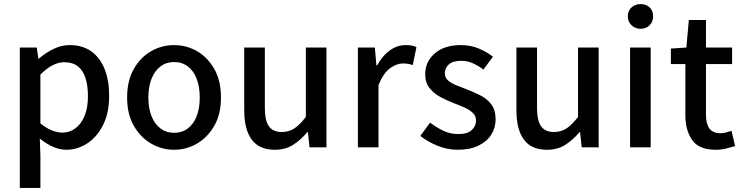

<svg xmlns="http://www.w3.org/2000/svg" viewBox="-20 -722 3637 941"><path d="M77 199V-489H160L168 -435H171Q203 -463 242 -482Q281 -501 322 -501Q384 -501 427 -470.5Q470 -440 492.5 -384Q515 -328 515 -252Q515 -169 485.5 -110Q456 -51 408 -19.5Q360 12 305 12Q273 12 240 -2.5Q207 -17 175 -43L178 40V199ZM285 -72Q321 -72 349.5 -93Q378 -114 394.5 -154Q411 -194 411 -251Q411 -302 399 -339.5Q387 -377 361.5 -397Q336 -417 295 -417Q267 -417 238.5 -402.5Q210 -388 178 -357V-117Q208 -93 235.5 -82.5Q263 -72 285 -72Z M833 12Q773 12 720.5 -18.5Q668 -49 635.5 -106Q603 -163 603 -244Q603 -326 635.5 -383.5Q668 -441 720.5 -471Q773 -501 833 -501Q894 -501 946 -471Q998 -441 1030.5 -383.5Q1063 -326 1063 -244Q1063 -163 1030.5 -106Q998 -49 946 -18.5Q894 12 833 12ZM833 -71Q872 -71 900.5 -92.5Q929 -114 944 -153Q959 -192 959 -244Q959 -296 944 -335.5Q929 -375 900.5 -396.5Q872 -418 833 -418Q795 -418 766.5 -396.5Q738 -375 722.5 -335.5Q707 -296 707 -244Q707 -192 722.5 -153Q738 -114 766.5 -92.5Q795 -71 833 -71Z M1327 12Q1250 12 1213.5 -38Q1177 -88 1177 -181V-489H1278V-194Q1278 -131 1298 -103Q1318 -75 1361 -75Q1396 -75 1422.5 -92.5Q1449 -110 1479 -149V-489H1580V0H1497L1489 -74H1486Q1453 -35 1415.5 -11.5Q1378 12 1327 12Z M1734 0V-489H1817L1825 -401H1828Q1854 -449 1890.5 -475Q1927 -501 1967 -501Q1985 -501 1997.5 -499Q2010 -497 2021 -491L2003 -403Q1991 -407 1980.5 -409Q1970 -411 1954 -411Q1924 -411 1891.5 -387.5Q1859 -364 1835 -305V0Z M2224 12Q2173 12 2124.5 -7.5Q2076 -27 2040 -56L2088 -121Q2121 -96 2154 -80.5Q2187 -65 2227 -65Q2271 -65 2292 -84.5Q2313 -104 2313 -131Q2313 -154 2297 -169Q2281 -184 2256.5 -195Q2232 -206 2205 -216Q2172 -229 2139.5 -246Q2107 -263 2085.5 -290Q2064 -317 2064 -358Q2064 -420 2111 -460.5Q2158 -501 2238 -501Q2287 -501 2327 -484Q2367 -467 2396 -444L2349 -381Q2324 -400 2297.5 -412Q2271 -424 2240 -424Q2199 -424 2179.5 -406Q2160 -388 2160 -363Q2160 -342 2175 -328.5Q2190 -315 2214 -305Q2238 -295 2265 -285Q2299 -272 2332.5 -255.5Q2366 -239 2387.5 -211Q2409 -183 2409 -137Q2409 -96 2388 -62.5Q2367 -29 2325.5 -8.5Q2284 12 2224 12Z M2661 12Q2584 12 2547.5 -38Q2511 -88 2511 -181V-489H2612V-194Q2612 -131 2632 -103Q2652 -75 2695 -75Q2730 -75 2756.5 -92.5Q2783 -110 2813 -149V-489H2914V0H2831L2823 -74H2820Q2787 -35 2749.5 -11.5Q2712 12 2661 12Z M3068 0V-489H3169V0ZM3119 -581Q3093 -581 3075 -598.5Q3057 -616 3057 -642Q3057 -669 3075 -685.5Q3093 -702 3119 -702Q3147 -702 3164 -685.5Q3181 -669 3181 -642Q3181 -616 3164 -598.5Q3147 -581 3119 -581Z M3487 12Q3406 12 3372.5 -35.5Q3339 -83 3339 -159V-408H3268V-484L3344 -489L3356 -624H3440V-489H3568V-408H3440V-159Q3440 -115 3457 -92Q3474 -69 3512 -69Q3525 -69 3539.5 -73Q3554 -77 3565 -81L3583 -6Q3563 0 3538.5 6Q3514 12 3487 12Z"/></svg>

Font: Assistant ExtraLight SemiBold
Style: Regular
Weight: 600
Version: Version 3.000